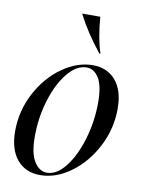

<svg xmlns="http://www.w3.org/2000/svg" viewBox="-85 -800 640 870"><g transform="rotate(10 235.0 -365.0)"><path d="M160 12Q93 12 54 -34.5Q15 -81 15 -165Q15 -258 58 -340Q101 -422 170 -471Q239 -520 311 -520Q377 -520 416 -474.5Q455 -429 455 -345Q455 -253 412.5 -170.5Q370 -88 301.5 -38Q233 12 160 12ZM189 -4Q234 -4 274 -55Q314 -106 338.5 -188Q363 -270 363 -358Q363 -434 341 -469.5Q319 -505 285 -505Q239 -505 198 -455.5Q157 -406 132 -325Q107 -244 107 -156Q107 -79 130.5 -41.5Q154 -4 189 -4ZM223 -739V-742H305Q313 -641 335 -577H330Q264 -659 223 -739Z"/></g></svg>

Font: Nyght Serif Italic
Style: Regular
Weight: 400
Italic angle: -16°
Designer: Maksym Kobuzan
Version: Version 0.410